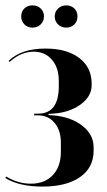

<svg xmlns="http://www.w3.org/2000/svg" viewBox="-20 -686 399 716"><path d="M101.1 -666Q119.6 -666 131.8 -654.3Q144 -642.6 144 -625Q144 -606.9 131.8 -595Q119.6 -583 101.1 -583Q83 -583 71 -595Q59.1 -606.9 59.1 -625Q59.1 -643.1 71 -654.5Q83 -666 101.1 -666ZM184.1 -625Q184.1 -642.1 196.5 -654.1Q209 -666 227.1 -666Q245.1 -666 257.1 -654.5Q269 -643.1 269 -625Q269 -606.4 257.1 -594.7Q245.1 -583 227.1 -583Q208.5 -583 196.3 -595Q184.1 -606.9 184.1 -625ZM138.2 9.8Q51.8 9.8 0 -22L2.9 -27.8Q47.4 -1 95.2 -1Q147 -1 177 -33Q207 -64.9 207 -120.1V-153.8Q207 -199.7 183.8 -227.5Q160.6 -255.4 122.1 -255.9H106.9L107.9 -262.2H122.1Q199.2 -262.2 199.2 -363.8V-384.8Q199.2 -433.6 173.6 -463.4Q147.9 -493.2 106 -493.2Q57.1 -493.2 16.1 -455.1L12.2 -459Q59.6 -504.9 149.9 -504.9Q229.5 -504.9 275.6 -469.7Q321.8 -434.6 321.8 -374V-368.2Q321.8 -326.7 280.8 -296.6Q239.7 -266.6 178.2 -262.2L161.1 -261.2V-256.8L178.2 -255.9Q245.1 -250 287.1 -217Q329.1 -184.1 329.1 -137.2V-124Q329.1 -61 278.6 -25.6Q228 9.8 138.2 9.8Z"/></svg>

Font: Moniqa Black Display
Style: Regular
Weight: 900
Designer: Rajesh Rajput
Foundry: Rajesh Rajput
Version: Version 1.000